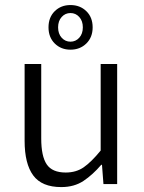

<svg xmlns="http://www.w3.org/2000/svg" viewBox="-20 -741 578 773"><path d="M226.6 12.2Q148.4 12.2 113.8 -34.7Q79.1 -81.5 79.1 -174.3V-483.4H146V-183.6Q146 -111.8 168.2 -79.1Q190.4 -46.4 244.6 -46.4Q286.6 -46.4 317.1 -67.6Q347.7 -88.9 385.3 -134.8V-483.4H451.7V0H396.5L390.6 -77.6H387.7Q353.5 -37.6 316.2 -12.7Q278.8 12.2 226.6 12.2ZM263.7 -541Q225.6 -541 200.4 -565.9Q175.3 -590.8 175.3 -630.9Q175.3 -671.4 200.4 -696Q225.6 -720.7 263.7 -720.7Q302.2 -720.7 327.6 -696Q353 -671.4 353 -630.9Q353 -590.8 327.6 -565.9Q302.2 -541 263.7 -541ZM263.7 -573.2Q284.7 -573.2 299.1 -589.1Q313.5 -605 313.5 -630.9Q313.5 -656.7 299.1 -672.6Q284.7 -688.5 263.7 -688.5Q242.7 -688.5 228.3 -672.6Q213.9 -656.7 213.9 -630.9Q213.9 -605 228.3 -589.1Q242.7 -573.2 263.7 -573.2Z"/></svg>

Font: Varta Light Light
Style: Regular
Weight: 300
Version: Version 1.004